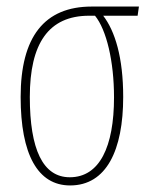

<svg xmlns="http://www.w3.org/2000/svg" viewBox="-20 -556 459 586"><path d="M194 10C305 10 356 -98 356 -260C356 -381 331 -461 295 -508H400L404 -536H260C115 -536 43 -443 43 -260C43 -85 95 10 194 10ZM193 -15C111 -15 71 -100 71 -260C71 -423 128 -508 252 -508H270C305 -465 328 -369 328 -259C328 -108 284 -15 193 -15Z"/></svg>

Font: Noto Serif ExtraCondensed Thin
Style: Regular
Weight: 100
Width: 2
Designer: Monotype Design Team
Foundry: Monotype Imaging Inc.
Version: Version 2.013